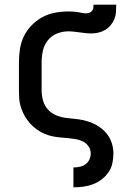

<svg xmlns="http://www.w3.org/2000/svg" viewBox="-20 -591 590 821"><path d="M294 210V125H295Q309 125 322 122Q335 119 346 111Q357 103 362.5 90.5Q368 78 368 65Q368 48 358 34Q348 20 333 13Q318 6 301.5 3.5Q285 1 268.5 -0.5Q252 -2 235.5 -3.5Q219 -5 203 -8.5Q187 -12 171.5 -18.5Q156 -25 142.5 -34Q129 -43 117 -54.5Q105 -66 95.5 -79.5Q86 -93 79 -108Q72 -123 67.5 -139Q63 -155 62 -171.5Q61 -188 61 -205V-325Q61 -354 65.5 -382.5Q70 -411 82.5 -436.5Q95 -462 115.5 -483Q136 -504 161 -517.5Q186 -531 214.5 -536.5Q243 -542 272 -542Q281 -542 291 -541.5Q301 -541 310.5 -539.5Q320 -538 329.5 -536Q339 -534 349 -534Q356 -534 362.5 -536.5Q369 -539 373.5 -544.5Q378 -550 379 -557Q380 -564 380 -571H477Q477 -556 476 -540Q475 -524 469 -509.5Q463 -495 453 -483Q443 -471 429.5 -463Q416 -455 400.5 -451.5Q385 -448 369 -448Q357 -448 345 -449.5Q333 -451 321 -452.5Q309 -454 296.5 -455.5Q284 -457 272 -457Q247 -457 223.5 -447.5Q200 -438 184.5 -418.5Q169 -399 163.5 -374.5Q158 -350 158 -325V-205Q158 -182 164.5 -159.5Q171 -137 187 -120.5Q203 -104 225 -96Q247 -88 269.5 -86Q292 -84 315 -81Q338 -78 360 -70.5Q382 -63 401.5 -50.5Q421 -38 435.5 -20.5Q450 -3 457.5 19.5Q465 42 465 65Q465 86 460.5 107Q456 128 444 145.5Q432 163 415 176Q398 189 378.5 196.5Q359 204 337.5 207Q316 210 295 210Z"/></svg>

Font: Lode Dark
Style: Bold
Weight: 700
Monospace: yes
Designer: Belleve Invis
Foundry: Belleve Invis
Version: Version 29.2.0; ttfautohint (v1.8.3)